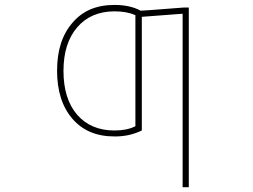

<svg xmlns="http://www.w3.org/2000/svg" viewBox="-20 -576 1040 790"><path d="M731.4 194.3V-519.5L563.5 -506.8V-39.1Q512.7 -14.6 455.1 -14.6Q453.1 -14.6 451.2 -14.6Q395.5 -14.6 352.5 -32.7Q309.6 -50.8 278.3 -86.9Q214.8 -160.2 214.8 -285.2Q214.8 -410.2 278.3 -482.4Q309.6 -519.5 352.5 -537.6Q395.5 -555.7 451.2 -555.7Q514.6 -555.7 558.6 -532.2L559.6 -531.2L561.5 -532.2Q585 -533.2 645.5 -538.1Q703.1 -543 734.4 -544.9H756.8V194.3ZM451.2 -529.3Q354.5 -529.3 297.9 -463.9Q241.2 -398.4 241.2 -284.2Q241.2 -169.9 296.9 -104.5Q353.5 -39.1 451.2 -39.1Q501 -39.1 535.2 -55.7L537.1 -56.6V-513.7L534.2 -514.6Q501 -529.3 451.2 -529.3Z"/></svg>

Font: Mgen+ 1m thin
Style: Regular
Weight: 100
Designer: [Source Han Sans]
Ryoko NISHIZUKA  (kana & ideographs); Paul D. Hunt (Latin, Greek & Cyrillic); Wenlong ZHANG  (bopomofo
Version: Version 1.059.20150602